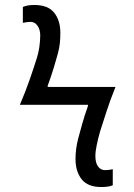

<svg xmlns="http://www.w3.org/2000/svg" viewBox="-20 -757 540 773"><path d="M284 -117Q284 -158 295 -200Q301 -222 310.5 -256.5Q320 -291 334 -330V-335H60Q83 -389 99.5 -436.5Q116 -484 125 -513Q135 -543 138.5 -568.5Q142 -594 142 -614Q142 -638 131 -653.5Q120 -669 103 -669Q98 -669 89 -668Q80 -667 72 -665V-729Q90 -737 118 -737Q173 -737 198 -706Q223 -675 223 -624Q223 -604 221 -583.5Q219 -563 213 -542Q210 -532 206 -517Q202 -502 196.5 -484.5Q191 -467 185 -448.5Q179 -430 172 -412V-407H445Q422 -350 407.5 -304Q393 -258 383 -228Q375 -200 369.5 -173.5Q364 -147 364 -129Q364 -102 374.5 -87Q385 -72 404 -72Q409 -72 418 -73Q427 -74 434 -76V-11Q417 -4 388 -4Q333 -4 308.5 -35.5Q284 -67 284 -117Z"/></svg>

Font: D2Coding
Style: Regular
Weight: 400
Monospace: yes
Designer: Yong-Rak Park; Jeong-Hwan Yoon; Sang-Min Lee;
Foundry: NHN Corporation
Version: Version 1.3.2; Build 20180524